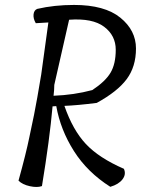

<svg xmlns="http://www.w3.org/2000/svg" viewBox="-20 -757 608 778"><path d="M280 -737Q404 -737 467.5 -685.5Q531 -634 531 -560.5Q531 -487 493.5 -436.5Q456 -386 372 -340Q293 -330 241 -328Q275 -230 328 -173.5Q381 -117 482 -73Q492 -51 476.5 -30.5Q461 -10 427 0Q334 -59 279.5 -145Q225 -231 208 -327L193 -326Q181 -191 150 -3Q131 4 101 -2.5Q71 -9 55 -25Q86 -137 99 -201.5Q112 -266 118 -292Q130 -352 147 -455L176 -666L125 -663Q114 -682 116 -699Q118 -716 131 -721Q200 -737 280 -737ZM200 -413Q200 -393 197 -369Q279 -372 354 -392Q407 -427 428 -462.5Q449 -498 449 -555.5Q449 -613 402 -648.5Q355 -684 260 -677Z"/></svg>

Font: Tillana
Style: Regular
Weight: 400
Designer: Lipi Raval (Devanagari, Latin), Jonny Pinhorn (Latin)
Foundry: Indian Type Foundry
Version: Version 2.002;PS 1.0;hotconv 1.0.79;makeotf.lib2.5.61930; tt